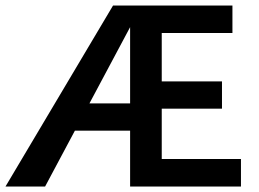

<svg xmlns="http://www.w3.org/2000/svg" viewBox="-30 -678 941 698"><path d="M-10 0 381 -658H485L134 0ZM197 -203 250 -302H502V-203ZM502 -283V-382H777V-283ZM443 0V-658H815V-558H558V-100H846V0Z"/></svg>

Font: Ysabeau
Style: Bold
Weight: 700
Designer: Christian Thalmann (Catharsis Fonts)
Version: Version 2.000;gftools[0.9.27.dev2+g8671c4b]